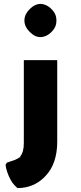

<svg xmlns="http://www.w3.org/2000/svg" viewBox="-20 -806 414 983"><path d="M10 34C4 40 24 111 53 141L61 149C66 154 69 157 70 157C124 157 170 137 203 105L211 97C252 56 273 -5 273 -80V-497L272 -498H103L102 -497V-74C102 -41 96 -21 83 -4V0H79C67 10 50 15 35 20C29 22 22 24 17 26ZM136 -639C149 -626 167 -616 187 -616C207 -616 225 -625 239 -638L247 -646C261 -660 269 -679 269 -701C269 -723 261 -742 247 -756L240 -763C227 -776 207 -786 187 -786C168 -786 151 -777 137 -764L129 -756C115 -742 105 -723 105 -701C105 -679 115 -660 129 -646Z"/></svg>

Font: Hussar Woodtype
Style: SeBd
Weight: 900
Foundry: Cannot Into Space Fonts
Version: Version 1.07